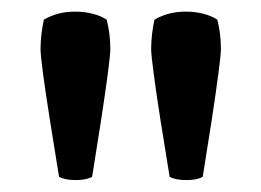

<svg xmlns="http://www.w3.org/2000/svg" viewBox="-20 -788 438 322"><path d="M233.5 -705.5Q233.5 -718.5 235 -730.8Q236.5 -743 239 -755Q250 -761.5 263 -765Q276 -768.5 292 -768.5Q307 -768.5 320.8 -765Q334.5 -761.5 344.5 -755Q347.5 -743 349 -730.8Q350.5 -718.5 350.5 -705.5Q350.5 -696.5 346.2 -664.2Q342 -632 335 -586.2Q328 -540.5 320 -491.5Q310.5 -486 292.5 -486Q274.5 -486 264.5 -491.5Q256.5 -540.5 249.2 -586.2Q242 -632 237.8 -664.2Q233.5 -696.5 233.5 -705.5ZM48 -705.5Q48 -718.5 49.5 -730.8Q51 -743 53.5 -755Q64.5 -761.5 77.5 -765Q90.5 -768.5 106.5 -768.5Q121.5 -768.5 135.2 -765Q149 -761.5 159 -755Q162 -743 163.5 -730.8Q165 -718.5 165 -705.5Q165 -696.5 160.8 -664.2Q156.5 -632 149.5 -586.2Q142.5 -540.5 134.5 -491.5Q125 -486 107 -486Q89 -486 79 -491.5Q71 -540.5 63.8 -586.2Q56.5 -632 52.2 -664.2Q48 -696.5 48 -705.5Z"/></svg>

Font: Signika Negative Medium
Style: Regular
Weight: 500
Designer: Anna Giedry
Foundry: Anna Giedry
Version: Version 2.001